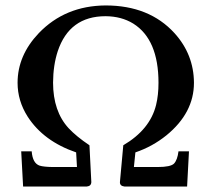

<svg xmlns="http://www.w3.org/2000/svg" viewBox="-20 -678 769 698"><path d="M472.2 -124 466.8 -70.8H553.2Q600.6 -70.8 612.8 -83.5Q625 -96.7 628.9 -127.9H667L660.2 0H432.1Q415.5 -2 416 -16.1L428.2 -149.9Q525.4 -207 547.4 -296.4Q556.2 -332 556.2 -377Q556.2 -534.7 464.4 -592.3Q421.4 -618.7 363.8 -619.1Q232.4 -619.1 189.9 -491.7Q173.3 -440.9 172.9 -377.9Q172.9 -273.4 229.5 -211.9Q257.3 -182.1 305.2 -149.9L312 -16.1Q311.5 -1.5 295.9 0H64L57.1 -127.9H95.2Q98.6 -84 124.5 -75.7Q139.2 -71.3 170.9 -70.8H259.8L256.8 -124Q138.2 -164.6 80.6 -253.9Q43.9 -311.5 43.9 -377Q43.9 -476.6 121.1 -557.6Q216.8 -657.2 363.8 -658.2Q522.5 -658.2 614.3 -557.6Q684.6 -480 685.1 -377Q685.1 -267.6 585 -186Q534.2 -145 472.2 -124Z"/></svg>

Font: Linux Libertine O
Style: Semibold
Weight: 700
Designer: Philipp H. Poll
Foundry: Philipp H. Poll
Version: Version 5.0.0